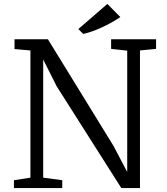

<svg xmlns="http://www.w3.org/2000/svg" viewBox="-20 -958 852 978"><path d="M51 0ZM775 -709 693 -701V0H598L269 -518L200 -655V-53L297 -40V0H51V-40L135 -53V-701L54 -708V-758H224L558 -215L628 -82V-700L546 -709V-758H775ZM527 -938 593 -871Q550 -842 499 -818.5Q448 -795 404 -785L379 -810Z"/></svg>

Font: Grenzecho Serif
Style: Serif-Regular
Weight: 400
Designer: Dan Reynolds
Foundry: Dan Reynolds
Version: Version 1.001; ttfautohint (v1.1) -l 5 -r 5 -G 72 -x 0 -D la